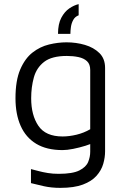

<svg xmlns="http://www.w3.org/2000/svg" viewBox="-20 -712 609 930"><path d="M283 15Q206 15 155.5 -15.5Q105 -46 80 -102.5Q55 -159 55 -236Q55 -322 78 -375.5Q101 -429 137.5 -457.5Q174 -486 217.5 -496.5Q261 -507 302 -507Q349 -507 391.5 -494.5Q434 -482 461.5 -455Q489 -428 489 -383V21Q489 51 480 82Q471 113 447.5 139.5Q424 166 381.5 182Q339 198 272 198Q229 198 193 190Q157 182 130 175V107Q146 111 166.5 116.5Q187 122 211.5 126Q236 130 264 130Q332 130 364.5 113.5Q397 97 407 72.5Q417 48 417 23V-50L442 -25Q423 -15 394 -6Q365 3 335 9Q305 15 283 15ZM283 -51Q315 -51 350.5 -59.5Q386 -68 417 -86V-373Q417 -401 401.5 -415.5Q386 -430 360 -435.5Q334 -441 304 -441Q231 -441 194 -412.5Q157 -384 144 -337Q131 -290 131 -236Q131 -154 166 -102.5Q201 -51 283 -51ZM361 -692V-638Q343 -631 334.5 -615Q326 -599 323.5 -581Q321 -563 321 -548H261Q261 -596 277 -626Q293 -656 316 -671.5Q339 -687 361 -692Z"/></svg>

Font: Maven Pro
Style: Regular
Weight: 400
Designer: Joe Prince
Foundry: Joe Prince
Version: Version 2.103